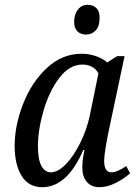

<svg xmlns="http://www.w3.org/2000/svg" viewBox="-20 -770 570 800"><path d="M41 -162Q41 -245 75.5 -335Q110 -425 174 -485.5Q238 -546 320 -546Q352 -546 380 -536Q408 -526 427 -510L468 -536H499L431 -215Q426 -191 420 -154.5Q414 -118 414 -100Q414 -52 444 -52Q468 -52 506 -78L522 -48Q498 -26 462.5 -8Q427 10 394 10Q361 10 342 -12Q323 -34 323 -72Q323 -97 327 -118.5Q331 -140 332 -145H327Q260 10 156 10Q99 10 70 -37.5Q41 -85 41 -162ZM354 -288 390 -464Q381 -482 363.5 -491.5Q346 -501 324 -501Q269 -501 226.5 -444.5Q184 -388 161 -307.5Q138 -227 138 -161Q138 -106 152.5 -79Q167 -52 192 -52Q222 -52 255 -86.5Q288 -121 315 -176Q342 -231 354 -288ZM289 -679Q289 -710 304.5 -730Q320 -750 345 -750Q368 -750 381.5 -736.5Q395 -723 395 -697Q395 -660 378.5 -643Q362 -626 339 -626Q316 -626 302.5 -639.5Q289 -653 289 -679Z"/></svg>

Font: Noto Serif Narrow
Style: Italic
Weight: 400
Width: 4
Italic angle: -12°
Designer: Monotype Design Team
Foundry: Monotype Imaging Inc.
Version: Version 1.001